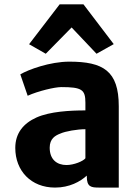

<svg xmlns="http://www.w3.org/2000/svg" viewBox="-20 -849 637 877"><path d="M49.8 -173.3C49.8 -68.4 122.1 7.8 231.4 7.8C297.4 7.8 346.7 -19.5 376.5 -46.9V-43C376.5 5.4 396.5 7.8 433.6 7.8H522.5V-363.8C522.5 -525.4 451.2 -567.4 296.4 -567.4C208.5 -567.4 108.4 -530.8 72.8 -509.3L106.4 -411.6C153.8 -433.1 230 -451.2 259.8 -451.2C354 -451.2 370.1 -439.5 370.1 -379.9V-344.7C299.8 -344.7 208.5 -339.8 147 -312.5C86.9 -285.6 49.8 -240.7 49.8 -173.3ZM207 -174.3C207 -215.8 232.4 -230 255.4 -238.8C278.3 -249.5 333.5 -258.8 370.1 -258.8V-126C359.9 -112.8 317.9 -95.2 283.7 -95.2C240.2 -95.2 207 -120.1 207 -174.3ZM189 -603.5 307.1 -723.6 420.9 -603.5 499.5 -647.5 361.3 -829.1H252.4L112.8 -647Z"/></svg>

Font: Merriweather Sans
Style: Bold
Weight: 700
Designer: Eben Sorkin ( eben@eyebytes.com )
Foundry: Eben Sorkin
Version: Version 1.003